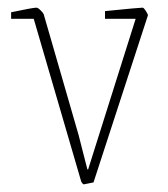

<svg xmlns="http://www.w3.org/2000/svg" viewBox="-20 -470 438 501"><path d="M192 4 68 -421H9V-438Q66 -450 75 -450Q79 -450 86 -443Q93 -436 94 -433L185 -118L208 -28H210L334 -421H254V-441Q343 -450 352 -450Q355 -450 360.5 -441.5Q366 -433 366 -430L224 6L199 11Q196 11 192 4Z"/></svg>

Font: Grenze Thin
Style: Regular
Weight: 250
Designer: Renata Polastri
Foundry: Omnibus-Type
Version: Version 1.002; ttfautohint (v1.8)